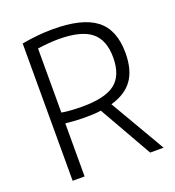

<svg xmlns="http://www.w3.org/2000/svg" viewBox="-136 -858 881 966"><g transform="rotate(-20 305.0 -375.5)"><path d="M342 -283Q322 -280 300.5 -279Q279 -278 256 -278Q233 -278 206 -279.5Q179 -281 152 -284V0H88V-735Q131 -743 172.5 -747Q214 -751 254 -751Q412 -751 485 -694.5Q558 -638 558 -514Q558 -424 520.5 -371Q483 -318 403 -295L575 0H503ZM263 -334Q385 -334 438.5 -376Q492 -418 492 -514Q492 -608 438 -651Q384 -694 264 -694Q238 -694 208.5 -691.5Q179 -689 152 -685V-342Q172 -338 202.5 -336Q233 -334 263 -334Z"/></g></svg>

Font: Encode Sans Narrow
Style: Light
Weight: 300
Designer: Pablo Impallari, Andres Torresi
Foundry: Pablo Impallari, Andres Torresi
Version: Version 1.000; ttfautohint (v1.00) -l 8 -r 50 -G 200 -x 14 -